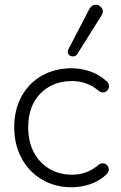

<svg xmlns="http://www.w3.org/2000/svg" viewBox="-20 -782 510 810"><path d="M40 -246Q40 -319 71 -375.5Q102 -432 157 -463Q212 -494 282 -494Q322 -494 361 -480.5Q400 -467 430 -439Q440 -430 440 -418Q440 -408 432.5 -400Q425 -392 415 -392Q404 -392 395 -400Q347 -440 284 -440Q202 -440 150.5 -387.5Q99 -335 99 -245Q99 -185 122.5 -140Q146 -95 188 -70Q230 -45 284 -45Q348 -45 395 -86Q403 -93 413 -93Q424 -93 431.5 -85Q439 -77 439 -66Q439 -55 429 -46Q399 -18 360.5 -5Q322 8 282 8Q212 8 157 -24.5Q102 -57 71 -114.5Q40 -172 40 -246ZM288 -544Q279 -544 272.5 -549.5Q266 -555 266 -564Q266 -569 269 -575L357 -744Q367 -762 384 -762Q395 -762 404.5 -753.5Q414 -745 414 -734Q414 -726 409 -718L306 -554Q300 -544 288 -544Z"/></svg>

Font: SN Pro Light
Style: Regular
Weight: 300
Designer: Tobias Whetton
Foundry: Supernotes
Version: Version 1.002